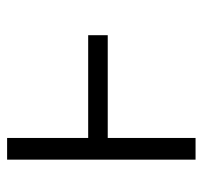

<svg xmlns="http://www.w3.org/2000/svg" viewBox="-35 -535 570 540"><g transform="rotate(-90 250.0 -265.0)"><path d="M71 0V-530H132V-302H421V-247H132V0Z"/></g></svg>

Font: Iosevka Slab Light
Style: Regular
Weight: 300
Monospace: yes
Designer: Belleve Invis
Foundry: Belleve Invis
Version: Version 11.1.0; ttfautohint (v1.8.3)